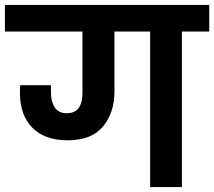

<svg xmlns="http://www.w3.org/2000/svg" viewBox="-41 -760 870 780"><path d="M809 -740V-632H698V0H569V-632H424V-390Q424 -301 377 -245.5Q330 -190 234 -190Q141 -190 90.5 -241Q40 -292 40 -383Q40 -404 41 -414H166V-383Q166 -347 181.5 -323.5Q197 -300 231 -300Q294 -300 294 -384V-632H-21V-740Z"/></svg>

Font: Fz Poppins SemBd
Style: Regular
Weight: 600
Designer: Ninad Kale (Devanagari), Jonny Pinhorn (Latin)
Foundry: Indian Type Foundry
Version: Vit hóa bi Vntype.Com & FontZin.Com